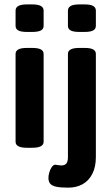

<svg xmlns="http://www.w3.org/2000/svg" viewBox="-20 -675 510 879"><path d="M51.3 0ZM51.3 -556.6V-626.5Q51.3 -640.6 64 -647.7Q76.7 -654.8 103.5 -654.8H127.4Q154.3 -654.8 167 -647.7Q179.7 -640.6 179.7 -626.5V-556.6Q179.7 -542.5 167.2 -535.6Q154.8 -528.8 127.4 -528.8H103.5Q76.2 -528.8 63.7 -535.6Q51.3 -542.5 51.3 -556.6ZM51.3 -25.9V-428.2Q51.3 -441.9 64 -448.7Q76.7 -455.6 103.5 -455.6H127.4Q154.3 -455.6 167 -448.7Q179.7 -441.9 179.7 -428.2V-25.9Q179.7 1.5 127.4 1.5H103.5Q51.3 1.5 51.3 -25.9ZM291 -556.6V-626.5Q291 -640.6 303.7 -647.7Q316.4 -654.8 343.3 -654.8H367.2Q394 -654.8 406.5 -647.7Q418.9 -640.6 418.9 -626.5V-556.6Q418.9 -542.5 406.5 -535.6Q394 -528.8 367.2 -528.8H343.3Q315.9 -528.8 303.5 -535.6Q291 -542.5 291 -556.6ZM201.7 139.2Q201.7 128.4 205.8 114Q210 99.6 217.3 89.4Q224.6 79.1 233.4 79.1Q235.8 79.1 245.1 80.8Q254.4 82.5 259.8 82.5Q276.4 82.5 283.7 73.7Q291 64.9 291 44.9V-428.2Q291 -441.9 303.7 -448.7Q316.4 -455.6 343.3 -455.6H367.2Q394 -455.6 406.5 -448.7Q418.9 -441.9 418.9 -428.2V43.5Q418.9 89.4 402.6 121.1Q386.2 152.8 357.9 168.5Q329.6 184.1 292.5 184.1Q257.3 184.1 237.8 179.9Q218.3 175.8 210 166Q201.7 156.2 201.7 139.2Z"/></svg>

Font: Jaldi
Style: Bold
Weight: 400
Designer: Pablo Cosgaya and Nicolas Silva
Foundry: Omnibus-Type
Version: Version 1.007